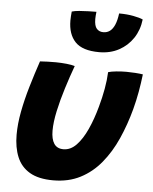

<svg xmlns="http://www.w3.org/2000/svg" viewBox="-55 -809 703 884"><g transform="rotate(5 296.5 -367.0)"><path d="M432.6 -489.1Q446.4 -493.4 470.4 -495.8Q494.5 -498.1 516.6 -498.1Q535.2 -498.1 557.4 -496.6Q579.6 -495.1 592.9 -492.8Q588.2 -452.2 580.9 -411.2Q573.5 -370.1 562.9 -330.1Q543.1 -256.2 514.1 -191.2Q485.1 -126.2 444.4 -76.8Q403.8 -27.2 349.2 0.9Q294.6 29.1 223.8 29.1Q155.9 29.1 115 5Q74.1 -19.1 56.1 -63Q38 -106.9 38 -165.8Q38 -215.4 48.8 -272.4Q59.6 -329.5 77.6 -390.3Q95.5 -451.1 115.9 -511.2Q129.8 -512.2 151 -513Q172.2 -513.8 189.6 -513.5Q214.6 -513.2 239.1 -510.7Q263.5 -508.1 277.1 -503.6Q258.5 -453.1 241.1 -397.2Q223.6 -341.4 212.4 -289.7Q201.2 -238 201.2 -198.8Q201.2 -159.5 215.1 -138.6Q229 -117.6 258.4 -117.6Q291.4 -117.6 318.3 -145.7Q345.2 -173.8 366.8 -221.1Q388.4 -268.5 404.2 -326.5Q416.4 -370.2 423.7 -411.1Q431 -451.9 432.6 -489.1ZM570.1 -744.6Q564.5 -695.5 539.4 -657.8Q514.2 -620.1 474.4 -598.7Q434.5 -577.2 383.5 -577.2Q305.8 -577.2 272.3 -612.6Q238.9 -647.9 238.9 -711Q238.9 -720.8 239.7 -731.3Q240.5 -741.9 241.5 -752.5Q254.9 -756.6 275.8 -758.3Q296.8 -760 318.4 -760.6Q340.1 -761.2 354.9 -761.2Q353.8 -752.1 353.1 -743.8Q352.4 -735.5 352.4 -728.1Q352.4 -696.1 363.9 -683.2Q375.4 -670.4 394.5 -670.4Q411.8 -670.4 424.9 -680.1Q438 -689.9 446.8 -710.4Q455.6 -730.9 459.6 -762.8Q496.2 -762.8 525.8 -757.1Q555.4 -751.5 570.1 -744.6Z"/></g></svg>

Font: Grandstander Thin
Style: Italic
Weight: 100
Italic angle: -15°
Designer: Tyler Finck
Foundry: Etcetera Type Co
Version: Version 1.200